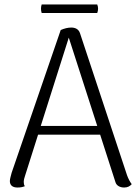

<svg xmlns="http://www.w3.org/2000/svg" viewBox="-20 -827 620 857"><path d="M414 -769C419 -782 419 -795 414 -807H166C162 -795 162 -782 166 -769ZM547 -45 337 -679C331 -697 316 -704 298 -704C283 -704 267 -700 251 -693L32 -56C29 -43 24 -29 24 -19C24 0 36 10 58 10C72 10 81 8 91 4C87 -1 86 -8 86 -15C86 -23 89 -35 92 -43L150 -226H427L495 -15C499 1 515 10 534 10C550 10 560 4 568 -5C560 -15 552 -31 547 -45ZM162 -265 287 -659 414 -265Z"/></svg>

Font: Arima Koshi Light
Style: Regular
Weight: 300
Designer: Joana Correia and Natanael Gama
Foundry: NDISCOVER
Version: Version 1.019;PS 001.019;hotconv 1.0.88;makeotf.lib2.5.64775